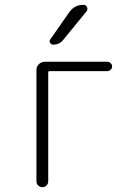

<svg xmlns="http://www.w3.org/2000/svg" viewBox="-20 -775 540 795"><path d="M156.2 0Q145.5 0 138.2 -6.8Q130.9 -13.7 130.9 -24.4V-485.4Q130.9 -500 141.6 -509.8Q152.3 -519.5 167 -519.5H423.8Q431.6 -519.5 438 -513.7Q444.3 -507.8 444.3 -500Q444.3 -492.2 438 -486.3Q431.6 -480.5 423.8 -480.5H184.6Q179.7 -480.5 179.7 -474.6V-24.4Q179.7 -14.6 172.9 -7.3Q166 0 156.2 0ZM324.2 -754.9H326.2Q335.9 -754.9 340.3 -745.6Q344.7 -736.3 337.9 -727.5L242.2 -610.4Q227.5 -590.8 200.2 -589.8Q192.4 -589.8 187.5 -597.7Q182.6 -605.5 188.5 -612.3L267.6 -725.6Q289.1 -754.9 324.2 -754.9Z"/></svg>

Font: Rounded-L Mgen+ 1mn light
Style: Regular
Weight: 200
Designer: [Source Han Sans]
Ryoko NISHIZUKA  (kana & ideographs); Paul D. Hunt (Latin, Greek & Cyrillic); Wenlong ZHANG  (bopomofo
Version: Version 1.059.20150602